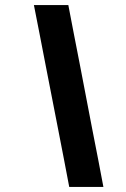

<svg xmlns="http://www.w3.org/2000/svg" viewBox="-20 -733 494 753"><path d="M251.5 0Q241 -55 231 -107.5Q220.5 -160 207.5 -228.5L159.5 -474.5Q145.5 -546.5 135 -601Q124.5 -655 113 -713H248Q259 -655 269.5 -601Q280 -547 294 -475.5L341.5 -228Q355 -160 365 -107.8Q375 -55.5 385.5 0Z"/></svg>

Font: Heraclito
Style: Bold Italic
Weight: 700
Italic angle: -12°
Designer: Kostas Bartsokas (font) & Cristiano Sobral (main changes)
Foundry: Kostas Bartsokas (font) & Cristiano Sobral (main changes)
Version: Version 1.00;July 8, 2020;FontCreator 13.0.0.2655 64-bit